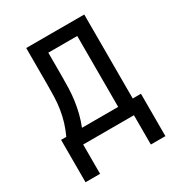

<svg xmlns="http://www.w3.org/2000/svg" viewBox="-163 -627 826 891"><g transform="rotate(-30 250.0 -181.5)"><path d="M36 157V-70H64Q78 -100 87.5 -131Q97 -162 102 -194.5Q107 -227 108 -259.5Q109 -292 109 -325V-520H420V-70H464V157H386V0H114V157ZM148 -70H342V-450H187V-325Q187 -293 186 -260.5Q185 -228 180.5 -195.5Q176 -163 168 -131.5Q160 -100 148 -70Z"/></g></svg>

Font: Iosevka NFM
Style: Regular
Weight: 400
Monospace: yes
Designer: Belleve Invis
Foundry: Belleve Invis
Version: Version 29.0.4; ttfautohint (v1.8.4);Nerd Fonts 3.3.0